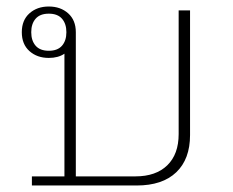

<svg xmlns="http://www.w3.org/2000/svg" viewBox="-20 -570 716 590"><path d="M178 -28V-405Q159 -392 130 -392Q94 -392 70.5 -413Q47 -434 47 -471Q47 -508 70.5 -529Q94 -550 130 -550Q166 -550 189.5 -529Q213 -508 213 -471V-28H396Q459 -28 494 -62Q529 -96 529 -158V-538H564V-155Q564 -81 521.5 -40.5Q479 0 400 0H78V-28ZM130 -414Q157 -414 170.5 -429.5Q184 -445 184 -471Q184 -497 170.5 -512.5Q157 -528 130 -528Q103 -528 89.5 -512.5Q76 -497 76 -471Q76 -445 89.5 -429.5Q103 -414 130 -414Z"/></svg>

Font: IBM Plex Sans Thai Looped ExtraLight
Style: Regular
Weight: 200
Designer: Mike Abbink, Paul van der Laan, Pieter van Rosmalen, Ben Mitchell, Mark Frömberg
Foundry: Bold Monday
Version: Version 1.0